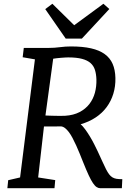

<svg xmlns="http://www.w3.org/2000/svg" viewBox="-20 -997 696 1017"><path d="M219.7 -948.7 257.3 -977.1 373 -863.3 527.8 -977.1 559.1 -949.2 413.6 -792.5H328.1ZM23.4 -42.5 86.4 -57.1 165 -682.6 100.1 -693.8 106 -743.2H238.8Q268.1 -743.2 297.4 -747.1Q326.7 -751 356 -751Q418 -751 462.2 -741Q506.3 -731 534.7 -710.4Q563 -689.9 576.7 -658.4Q590.3 -627 591.3 -584Q592.3 -539.6 580.3 -500.5Q568.4 -461.4 544.9 -429.7Q521.5 -397.9 486.6 -374.8Q451.7 -351.6 407.2 -338.9Q418.5 -329.1 431.4 -311.5Q444.3 -293.9 456.5 -273.7Q468.8 -253.4 479.2 -232.7Q489.7 -211.9 497.1 -196.3Q512.2 -164.1 522.7 -140.6Q533.2 -117.2 541.7 -100.6Q550.3 -84 558.1 -73.7Q565.9 -63.5 575.4 -57.6Q585 -51.8 597.4 -49.8Q609.9 -47.9 627.9 -47.9L625.5 0H511.7Q501.5 0 492.2 -5.9Q482.9 -11.7 472.4 -27.1Q461.9 -42.5 449.5 -69.3Q437 -96.2 420.4 -137.7Q411.6 -159.7 402.6 -182.1Q393.6 -204.6 384 -225.6Q374.5 -246.6 364.7 -265.1Q355 -283.7 344.7 -297.4Q334.5 -311 323.7 -319.1Q313 -327.1 302.2 -327.6Q284.2 -327.1 267.6 -327.1H212.9L182.1 -57.1L272.5 -43L268.6 0H19ZM220.7 -385.3Q229 -384.8 243.9 -384.3Q258.8 -383.8 274.4 -383.5Q290 -383.3 304.2 -383.3Q318.4 -383.3 325.7 -383.8Q369.6 -386.7 401.4 -403.3Q433.1 -419.9 453.4 -446Q473.6 -472.2 482.7 -505.6Q491.7 -539.1 490.7 -576.2Q489.7 -605 482.9 -626.7Q476.1 -648.4 459.5 -663.1Q442.9 -677.7 414.3 -685.3Q385.7 -692.9 341.3 -692.9Q335.9 -692.9 325.9 -692.4Q315.9 -691.9 304.2 -690.9Q292.5 -689.9 281 -688.7Q269.5 -687.5 261.7 -686Z"/></svg>

Font: Merriweather
Style: Italic
Weight: 400
Italic angle: -7°
Designer: Eben Sorkin ( eben@eyebytes.com )
Foundry: Eben Sorkin ( eben@eyebytes.com )
Version: Version 1.005; ttfautohint (v0.97) -l 13 -r 13 -G 200 -x 24 